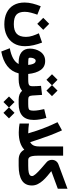

<svg xmlns="http://www.w3.org/2000/svg" viewBox="924 -1713 1055 2943"><g transform="rotate(90 1451.5 -241.5)"><path d="M253.4 -377 345.2 -468.3 437 -377 345.2 -285.2ZM490.2 -309.6 632.3 -358.9Q656.7 -296.9 672.4 -229.2Q688 -161.6 688 -97.7Q688 4.9 643.8 75.7Q599.6 146.5 523.7 183.1Q447.8 219.7 352.1 219.7Q249 219.7 174.3 183.3Q99.6 147 59.1 77.4Q18.6 7.8 18.6 -90.8Q18.6 -152.8 35.2 -216.6Q51.8 -280.3 75.7 -338.4L205.1 -286.1Q188 -240.2 174.6 -189.2Q161.1 -138.2 161.1 -93.3Q161.1 -6.3 204.3 33.9Q247.6 74.2 350.6 74.2Q449.2 74.2 497.1 30Q544.9 -14.2 545.4 -112.3Q545.4 -162.1 528.6 -213.4Q511.7 -264.6 490.2 -309.6Z M915 -406.2Q1004.4 -406.2 1053 -337.2Q1101.6 -268.1 1113.8 -146.5H1144V0H1104.5Q1077.1 108.9 991.7 175.3Q906.2 241.7 770 266.6L719.2 135.7Q812.5 118.7 873.3 85.4Q934.1 52.2 961.4 0H932.1Q836.4 0 780.8 -43.7Q725.1 -87.4 725.1 -173.8Q725.1 -213.4 736.3 -254.2Q747.6 -294.9 770.5 -329.6Q793.5 -364.3 829.3 -385.3Q865.2 -406.2 915 -406.2ZM975.6 -146.5Q970.2 -194.3 960.2 -219Q950.2 -243.7 937.5 -252.4Q924.8 -261.2 910.6 -261.2Q895.5 -261.2 885 -247.6Q874.5 -233.9 869.4 -214.4Q864.3 -194.8 864.3 -176.3Q864.3 -166.5 866.9 -159.7Q869.6 -152.8 882.8 -149.7Q896 -146.5 927.2 -146.5Z M1518.6 0H1506.8Q1418.5 0 1371.6 -52.7Q1338.9 -24.9 1294.4 -12.5Q1250 0 1197.3 0H1124.5V-146.5H1198.2Q1243.7 -146.5 1265.6 -152.1Q1287.6 -157.7 1294.7 -173.1Q1301.8 -188.5 1301.8 -218.3Q1301.8 -248.5 1299.8 -281Q1297.9 -313.5 1295.9 -342.8L1434.6 -358.9L1444.3 -207.5Q1446.8 -172.9 1460.2 -159.7Q1473.6 -146.5 1507.8 -146.5H1518.6ZM1118.2 -511.2 1203.1 -595.7 1286.1 -513.2 1368.7 -595.7 1453.6 -510.7 1368.7 -425.8 1286.1 -508.8 1203.1 -425.8Z M1787.6 -424.8Q1800.3 -381.8 1809.3 -329.6Q1818.4 -277.3 1818.4 -232.4Q1818.4 -113.3 1754.9 -56.6Q1691.4 0 1571.8 0H1499V-146.5H1571.8Q1617.2 -146.5 1639.4 -151.4Q1661.6 -156.2 1668.9 -174.1Q1676.3 -191.9 1676.3 -231Q1676.3 -264.2 1668.5 -310.3Q1660.6 -356.4 1652.3 -391.6ZM1459 147.9 1543.9 63.5 1627 146 1709.5 63.5 1794.4 148.4 1709.5 233.4 1627 150.4 1543.9 233.4Z M1978 -664.1Q2025.4 -558.6 2056.4 -476.1Q2087.4 -393.6 2111.1 -321.8Q2134.8 -250 2159.7 -176.3Q2180.7 -189 2195.1 -205.6Q2209.5 -222.2 2217.3 -249.3Q2225.1 -276.4 2225.1 -321.3V-681.6H2366.2V-296.4Q2366.2 -235.8 2373.8 -203.6Q2381.3 -171.4 2396 -158.9Q2410.6 -146.5 2431.2 -146.5H2448.7V0H2429.7Q2319.8 0 2274.4 -86.4Q2227.5 -43 2161.9 -22.2Q2096.2 -1.5 2010.7 -1.5Q1966.8 -1.5 1936 -5.1Q1905.3 -8.8 1873.5 -14.2V-158.2Q1906.2 -153.8 1942.1 -150.4Q1978 -147 2011.7 -147H2023.9Q2005.9 -209 1983.9 -275.1Q1961.9 -341.3 1930.7 -419.4Q1899.4 -497.6 1853 -595.7Z M2823.2 -203.1Q2822.8 -98.6 2744.9 -49.3Q2667 0 2520 0H2429.2V-146.5H2519.5Q2588.4 -146.5 2622.3 -154.1Q2656.2 -161.6 2667.5 -174.8Q2678.7 -188 2678.7 -204.6Q2678.7 -227.1 2647.9 -261.7Q2617.2 -296.4 2568.6 -339.4Q2520 -382.3 2465.3 -429.2Q2447.3 -444.3 2438.7 -465.8Q2430.2 -487.3 2430.2 -509.3Q2430.2 -544.9 2448.7 -571.3Q2467.3 -597.7 2500 -609.9L2873 -748.5V-600.1L2603 -500.5Q2638.2 -472.7 2676.5 -440.4Q2714.8 -408.2 2748 -371.3Q2781.2 -334.5 2802.2 -292.5Q2823.2 -250.5 2823.2 -203.1Z"/></g></svg>

Font: Vazir Black FD-WOL
Style: Black-FD-WOL
Weight: 900
Designer: Saber Rastikerdar
Foundry: Saber Rastikerdar
Version: Version 30.0.0